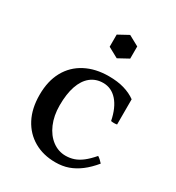

<svg xmlns="http://www.w3.org/2000/svg" viewBox="-166 -772 816 890"><g transform="rotate(30 242.0 -327.5)"><path d="M264 15Q199 15 149.5 -13.5Q100 -42 72.5 -94.5Q45 -147 45 -220Q45 -294 74 -346.5Q103 -399 156.5 -427Q210 -455 281 -455Q328 -455 363.5 -444.5Q399 -434 425 -415V-280Q409 -277 393 -280Q380 -345 349 -380Q318 -415 274 -415Q235 -415 207 -392.5Q179 -370 164.5 -327.5Q150 -285 150 -224Q150 -169 168.5 -126Q187 -83 219 -59Q251 -35 290 -35Q313 -35 334 -42Q355 -49 376.5 -65.5Q398 -82 422 -110Q430 -105 436.5 -99Q443 -93 450 -85Q422 -51 393 -29Q364 -7 333 4Q302 15 264 15ZM270 -670 325 -640V-575L270 -545L215 -575V-640Z"/></g></svg>

Font: Poltawski Nowy
Style: Regular
Weight: 400
Designer: Adam Pótawski, Mateusz Machalski, Borys Kosmynka, Ania Wieluska
Foundry: Capitalics.wtf
Version: Version 1.001;gftools[0.9.25]